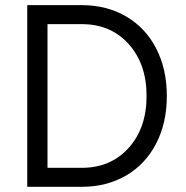

<svg xmlns="http://www.w3.org/2000/svg" viewBox="-20 -720 718 740"><path d="M85 0V-700.2H294.9Q391.6 -700.2 466.3 -656.5Q541 -612.8 582 -533.2Q623 -453.6 623 -350.1Q623 -246.6 582 -167Q541 -87.4 466.3 -43.7Q391.6 0 294.9 0ZM294.9 -73.2Q406.7 -73.2 475.8 -149.9Q544.9 -226.6 544.9 -350.1Q544.9 -473.6 475.8 -550.3Q406.7 -627 294.9 -627H163.1V-73.2Z"/></svg>

Font: Uncut Sans
Style: Regular
Weight: 400
Designer: Kasper Nordkvist
Foundry: UNCUT.wtf
Version: Version 1.304;Glyphs 3.2 (3246)